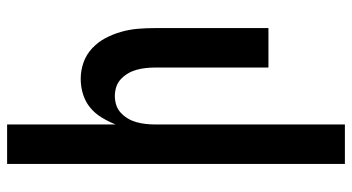

<svg xmlns="http://www.w3.org/2000/svg" viewBox="-245 -530 990 540"><g transform="rotate(-90 250.0 -260.0)"><path d="M59 215V-735H170V-430Q178 -450 189.5 -469Q201 -488 217.5 -501.5Q234 -515 255 -521.5Q276 -528 298 -528Q322 -528 344.5 -520Q367 -512 384.5 -495.5Q402 -479 413 -458Q424 -437 430.5 -414Q437 -391 439 -367.5Q441 -344 441 -320V0H330V-320Q330 -333 328.5 -346Q327 -359 323.5 -371.5Q320 -384 313.5 -395Q307 -406 297.5 -415Q288 -424 275.5 -428Q263 -432 250 -432Q237 -432 224.5 -428Q212 -424 202.5 -415Q193 -406 186.5 -395Q180 -384 176.5 -371.5Q173 -359 171.5 -346Q170 -333 170 -320V215Z"/></g></svg>

Font: Iosevka Fixed
Style: Bold
Weight: 700
Monospace: yes
Designer: Belleve Invis
Foundry: Belleve Invis
Version: Version 32.3.0